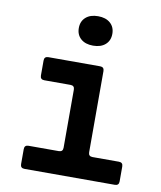

<svg xmlns="http://www.w3.org/2000/svg" viewBox="-87 -855 774 925"><g transform="rotate(10 300.0 -393.0)"><path d="M96 0Q76 0 76 -20V-93Q76 -113 96 -113H244Q264 -113 264 -133V-417Q264 -437 244 -437H116Q96 -437 96 -457V-530Q96 -550 116 -550H369Q389 -550 389 -530V-133Q389 -113 409 -113H538Q558 -113 558 -93V-20Q558 0 538 0ZM318 -642Q280 -642 258 -661.5Q236 -681 236 -714Q236 -747 258 -766.5Q280 -786 318 -786Q356 -786 378 -766.5Q400 -747 400 -714Q400 -681 378 -661.5Q356 -642 318 -642Z"/></g></svg>

Font: Pitagon Sans Mono
Style: Bold
Weight: 700
Monospace: yes
Designer: Travis Tran
Foundry: Pitagon
Version: Version 1.001; ttfautohint (v1.8.4.7-5d5b);gftools[0.9.26]